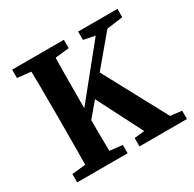

<svg xmlns="http://www.w3.org/2000/svg" viewBox="-137 -752 905 897"><g transform="rotate(-30 315.5 -304.0)"><path d="M34 0V-45L162 -58H186L306 -45V0ZM106 0Q108 -69 108.5 -140.5Q109 -212 109 -285V-322Q109 -393 108.5 -465Q108 -537 106 -608H239Q237 -538 236.5 -466.5Q236 -395 236 -322V-273Q236 -211 236.5 -141Q237 -71 239 0ZM175 -146V-208L498 -608H563ZM370 0V-45L490 -58H508L626 -45V0ZM451 0 289 -317 370 -414 593 0ZM34 -563V-608H313V-563L186 -549H162ZM390 -563V-608H602V-563L497 -549L473 -546Z"/></g></svg>

Font: Lisu Bosa Black
Style: Regular
Weight: 900
Designer: David Morse, Annie Olsen, Victor Gaultney, Frank Grießhammer (Latin)
Foundry: SIL International
Version: Version 2.000